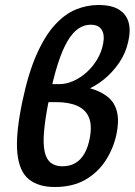

<svg xmlns="http://www.w3.org/2000/svg" viewBox="-20 -736 539 769"><path d="M199 13Q134 13 95.5 -18Q57 -49 49.5 -123Q42 -197 69 -327Q93 -442 126.5 -517.5Q160 -593 200 -636.5Q240 -680 284 -698Q328 -716 374 -716Q427 -716 456.5 -697.5Q486 -679 495 -646.5Q504 -614 494 -571Q484 -524 457.5 -485Q431 -446 395 -417Q359 -388 317 -372Q275 -356 233 -356L240 -394Q355 -394 412 -347.5Q469 -301 446 -196Q434 -141 403 -93Q372 -45 321.5 -16Q271 13 199 13ZM230 -70Q260 -70 282 -83Q304 -96 318.5 -121.5Q333 -147 340 -185Q349 -235 336 -266Q323 -297 289.5 -312Q256 -327 205 -327H160L175 -399H217Q245 -399 273.5 -411.5Q302 -424 327 -446.5Q352 -469 369.5 -498.5Q387 -528 393 -561Q400 -596 387.5 -616.5Q375 -637 343 -637Q317 -637 294 -621.5Q271 -606 250.5 -571.5Q230 -537 211.5 -479.5Q193 -422 176 -337Q161 -262 156.5 -210.5Q152 -159 159 -128Q166 -97 184 -83.5Q202 -70 230 -70Z"/></svg>

Font: Ysabeau Infant
Style: Bold Italic
Weight: 700
Italic angle: -12°
Designer: Christian Thalmann (Catharsis Fonts)
Version: Version 2.001;gftools[0.9.30]; featfreeze: ss01,ss02,lnum